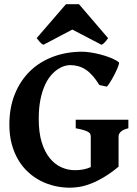

<svg xmlns="http://www.w3.org/2000/svg" viewBox="-20 -875 647 910"><path d="M543 -580.1Q545.4 -578.1 543.2 -570.1Q541 -562 536.1 -550.3Q531.2 -538.6 524.4 -525.1Q517.6 -511.7 510.5 -499.5Q503.4 -487.3 497.1 -477.8Q490.7 -468.3 486.3 -464.4L450.7 -472.2Q434.6 -498.5 418.5 -516.6Q402.3 -534.7 385.3 -545.7Q368.2 -556.6 350.1 -561.5Q332 -566.4 311.5 -566.4Q299.3 -566.4 283.7 -561.5Q268.1 -556.6 251.5 -545.2Q234.9 -533.7 219.2 -514.9Q203.6 -496.1 191.2 -467.5Q178.7 -439 171.1 -400.4Q163.6 -361.8 163.6 -311Q163.6 -246.6 177.7 -200.7Q191.9 -154.8 215.8 -125.5Q239.7 -96.2 270.5 -82.3Q301.3 -68.4 335 -68.4Q358.4 -68.4 376.7 -72.3Q395 -76.2 410.2 -83V-227.1Q410.2 -232.4 408.9 -237.5Q407.7 -242.7 401.1 -247.6Q394.5 -252.4 380.1 -257.3Q365.7 -262.2 338.9 -267.1V-307.6H588.4V-267.1Q574.2 -263.7 565.4 -259.3Q556.6 -254.9 551.3 -249.5Q545.9 -244.1 543.9 -238.5Q542 -232.9 542 -227.1V-85Q505.9 -55.2 473.6 -35.9Q441.4 -16.6 412.8 -5.4Q384.3 5.9 358.9 10.3Q333.5 14.6 311.5 14.6Q275.4 14.6 240 6.6Q204.6 -1.5 172.6 -17.8Q140.6 -34.2 113.5 -59.1Q86.4 -84 66.7 -117.2Q46.9 -150.4 35.6 -192.1Q24.4 -233.9 24.4 -284.2Q24.4 -365.2 50.5 -429.4Q76.7 -493.7 122.8 -538.3Q168.9 -583 232.2 -606.4Q295.4 -629.9 369.6 -629.9Q385.7 -629.9 408.9 -626.5Q432.1 -623 456.5 -616.7Q481 -610.4 504.2 -601.1Q527.3 -591.8 543 -580.1ZM492.2 -694.3Q486.3 -685.1 478 -675.8Q469.7 -666.5 461.4 -662.6L322.8 -734.9L185.5 -662.6Q177.2 -666.5 168.9 -675.8Q160.6 -685.1 153.8 -694.3L292.5 -855H354.5Z"/></svg>

Font: Gentium Book Basic
Style: Bold
Weight: 700
Designer: J. Victor Gaultney and Annie Olsen
Foundry: SIL International
Version: Version 1.102; 2013; Maintenance release